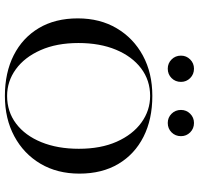

<svg xmlns="http://www.w3.org/2000/svg" viewBox="-34 -756 801 773"><g transform="rotate(90 366.5 -369.5)"><path d="M366.1 11.3Q272.6 11.3 202.4 -24.2Q132.3 -59.7 93.1 -125.4Q54 -191.1 54 -282.3Q54 -371.8 94 -439.1Q133.9 -506.5 204 -544.4Q274.2 -582.3 366.1 -582.3Q460.5 -582.3 530.6 -546.8Q600.8 -511.3 639.9 -445.6Q679 -379.8 679 -288.7Q679 -199.2 639.1 -131.9Q599.2 -64.5 528.6 -26.6Q458.1 11.3 366.1 11.3ZM366.1 2.4Q429.8 2.4 477.8 -33.9Q525.8 -70.2 552.4 -135.5Q579 -200.8 579 -286.3Q579 -375 550.4 -439.1Q521.8 -503.2 473.4 -538.3Q425 -573.4 366.1 -573.4Q303.2 -573.4 255.2 -537.1Q207.3 -500.8 180.2 -435.9Q153.2 -371 153.2 -284.7Q153.2 -196.8 181.9 -132.3Q210.5 -67.7 258.9 -32.7Q307.3 2.4 366.1 2.4ZM256.5 -644.4Q234.7 -644.4 219.4 -659.7Q204 -675 204 -697.6Q204 -719.4 219.4 -734.7Q234.7 -750 256.5 -750Q279 -750 294.4 -734.7Q309.7 -719.4 309.7 -697.6Q309.7 -675 294.4 -659.7Q279 -644.4 256.5 -644.4ZM475 -644.4Q453.2 -644.4 437.9 -659.7Q422.6 -675 422.6 -697.6Q422.6 -719.4 437.9 -734.7Q453.2 -750 475 -750Q497.6 -750 512.9 -734.7Q528.2 -719.4 528.2 -697.6Q528.2 -675 512.9 -659.7Q497.6 -644.4 475 -644.4Z"/></g></svg>

Font: Playfair 144pt SemiExpanded Medium
Style: Regular
Weight: 500
Width: 6
Designer: Claus Eggers Sørensen
Foundry: Claus Eggers Sørensen
Version: Version 2.203